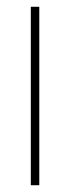

<svg xmlns="http://www.w3.org/2000/svg" viewBox="-20 -547 206 567"><path d="M96 0H71V-527H96Z"/></svg>

Font: Noto Sans Telugu ExtraCondensed Thin
Style: Regular
Weight: 100
Width: 2
Designer: Jelle Bosma - Monotype Design Team
Foundry: Monotype Imaging Inc.
Version: Version 2.005; ttfautohint (v1.8.4.7-5d5b)